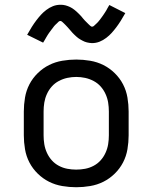

<svg xmlns="http://www.w3.org/2000/svg" viewBox="-20 -778 640 806"><path d="M300 8Q271 8 241.5 3Q212 -2 186 -15Q160 -28 138.5 -49Q117 -70 103.5 -96Q90 -122 85 -151.5Q80 -181 80 -210V-310Q80 -339 85 -368.5Q90 -398 103.5 -424Q117 -450 138.5 -471Q160 -492 186 -505Q212 -518 241.5 -523Q271 -528 300 -528Q329 -528 358.5 -523Q388 -518 414 -505Q440 -492 461.5 -471Q483 -450 496.5 -424Q510 -398 515 -368.5Q520 -339 520 -310V-210Q520 -181 515 -151.5Q510 -122 496.5 -96Q483 -70 461.5 -49Q440 -28 414 -15Q388 -2 358.5 3Q329 8 300 8ZM300 -66Q319 -66 337.5 -69.5Q356 -73 373 -82Q390 -91 402.5 -105Q415 -119 423 -136.5Q431 -154 434 -172.5Q437 -191 437 -210V-310Q437 -329 434 -347.5Q431 -366 423 -383.5Q415 -401 402.5 -415Q390 -429 373 -438Q356 -447 337.5 -451Q319 -455 300 -455Q281 -455 262.5 -451Q244 -447 227 -438Q210 -429 197.5 -415Q185 -401 177 -383.5Q169 -366 166 -347.5Q163 -329 163 -310V-210Q163 -191 166 -172.5Q169 -154 177 -136.5Q185 -119 197.5 -105Q210 -91 227 -82Q244 -73 262.5 -69.5Q281 -66 300 -66ZM366 -597Q361 -597 355.5 -598Q350 -599 345 -600Q340 -601 335.5 -603Q331 -605 326 -607.5Q321 -610 317 -612.5Q313 -615 308.5 -618Q304 -621 300 -625Q296 -629 292 -632.5Q288 -636 284.5 -640Q281 -644 278 -647.5Q275 -651 271.5 -655Q268 -659 264 -663.5Q260 -668 256 -672Q252 -676 249 -679Q246 -682 241.5 -686Q237 -690 234 -690Q229 -690 226 -687Q223 -684 219 -680Q215 -676 212 -673.5Q209 -671 207 -668Q205 -665 202.5 -662Q200 -659 197.5 -655.5Q195 -652 192 -648Q189 -644 186 -640Q183 -636 180 -631Q177 -626 174 -621Q171 -616 168 -610.5Q165 -605 161 -599L94 -632Q104 -650 113.5 -665Q123 -680 132.5 -692.5Q142 -705 151.5 -715.5Q161 -726 174 -736Q187 -746 202 -752Q217 -758 234 -758Q239 -758 244.5 -757.5Q250 -757 255 -755.5Q260 -754 264.5 -752.5Q269 -751 274 -748.5Q279 -746 283 -743.5Q287 -741 291.5 -737.5Q296 -734 300 -730.5Q304 -727 308 -723Q312 -719 315.5 -715.5Q319 -712 322 -708.5Q325 -705 328.5 -700.5Q332 -696 336 -692Q340 -688 344 -684Q348 -680 351 -677Q354 -674 358.5 -670Q363 -666 366 -666Q371 -666 374 -669Q377 -672 381 -675.5Q385 -679 388 -682Q391 -685 393 -687.5Q395 -690 397.5 -693Q400 -696 402.5 -699.5Q405 -703 408 -707Q411 -711 414 -715.5Q417 -720 420 -724.5Q423 -729 426 -734Q429 -739 432 -745Q435 -751 439 -757L506 -723Q496 -705 486.5 -690Q477 -675 467.5 -662.5Q458 -650 448.5 -639.5Q439 -629 426 -619Q413 -609 398 -603Q383 -597 366 -597Z"/></svg>

Font: Iosevka Fixed Extended
Style: Regular
Weight: 400
Width: 7
Monospace: yes
Designer: Belleve Invis
Foundry: Belleve Invis
Version: Version 24.1.1; ttfautohint (v1.8.4)